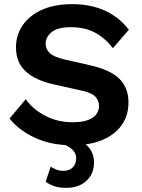

<svg xmlns="http://www.w3.org/2000/svg" viewBox="-20 -690 684 925"><path d="M327 -670Q417 -670 485 -639Q553 -608 601 -547L524 -458Q483 -510 434.5 -534.5Q386 -559 322 -559Q258 -559 229 -535.5Q200 -512 200 -479Q200 -452 220.5 -433.5Q241 -415 293 -403L416 -375Q513 -353 556 -309.5Q599 -266 599 -197Q599 -132 565 -85.5Q531 -39 470 -14.5Q409 10 330 10Q227 10 149 -26Q71 -62 26 -119L104 -212Q138 -164 197.5 -132.5Q257 -101 330 -101Q391 -101 424 -121.5Q457 -142 457 -180Q457 -205 439.5 -224Q422 -243 375 -253L241 -283Q153 -302 105 -345Q57 -388 57 -462Q57 -521 89 -568Q121 -615 181.5 -642.5Q242 -670 327 -670ZM255 -8 296 -34Q367 -20 400 12Q433 44 433 93Q433 147 396.5 181Q360 215 299 215Q264 215 240.5 206.5Q217 198 200 186L224 113Q237 121 251.5 127Q266 133 287 133Q313 133 330 117Q347 101 347 71Q347 47 327 29Q307 11 255 -8Z"/></svg>

Font: Work Sans SemiBold
Style: Regular
Weight: 600
Designer: Wei Huang
Foundry: Wei Huang
Version: Version 2.010; ttfautohint (v1.8.3)